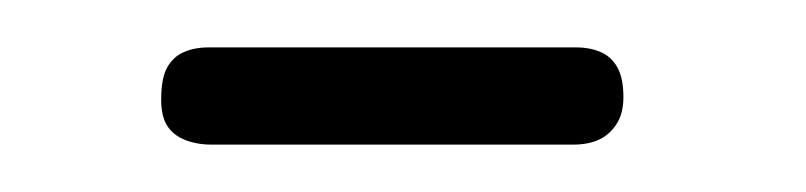

<svg xmlns="http://www.w3.org/2000/svg" viewBox="-20 -640 340 81"><path d="M69 -579Q63 -579 58 -581Q53 -583 50.5 -587Q48 -591 48 -598Q48 -607 50.5 -611.5Q53 -616 57.5 -618Q62 -620 68 -620H223Q229 -620 233.5 -618Q238 -616 240.5 -611.5Q243 -607 243 -599Q243 -592 240 -587.5Q237 -583 232.5 -581Q228 -579 222 -579Z"/></svg>

Font: Fredoka Light Light
Style: Regular
Weight: 300
Version: Version 2.001